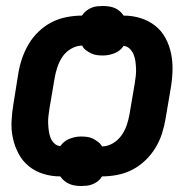

<svg xmlns="http://www.w3.org/2000/svg" viewBox="-20 -580 640 640"><path d="M251 40Q240 40 230 38.5Q220 37 211 33Q202 29 194 22.5Q186 16 181 8Q151 8 124 -0.5Q97 -9 76 -26Q55 -43 42 -67.5Q29 -92 23 -119.5Q17 -147 18.5 -176.5Q20 -206 25 -235L41 -335Q45 -360 53.5 -385Q62 -410 75.5 -433Q89 -456 109 -475Q129 -494 152.5 -506Q176 -518 202 -523Q228 -528 253 -528Q259 -537 267 -543.5Q275 -550 284.5 -554Q294 -558 303.5 -559Q313 -560 322 -560Q333 -560 343.5 -558.5Q354 -557 363 -553Q372 -549 379.5 -542.5Q387 -536 392 -528Q422 -528 449 -519.5Q476 -511 497.5 -494Q519 -477 532 -452.5Q545 -428 550.5 -400.5Q556 -373 555 -343.5Q554 -314 549 -285L532 -185Q528 -160 520 -135Q512 -110 498 -87Q484 -64 464 -45Q444 -26 420.5 -14Q397 -2 371 3Q345 8 320 8Q315 17 307 23.5Q299 30 289 34Q279 38 269.5 39Q260 40 251 40ZM320 -92Q339 -92 356.5 -102.5Q374 -113 385.5 -129.5Q397 -146 403 -164.5Q409 -183 412 -201L429 -301Q431 -314 432.5 -326.5Q434 -339 433.5 -351Q433 -363 431.5 -375Q430 -387 425.5 -398Q421 -409 412.5 -417.5Q404 -426 392 -427Q381 -410 361.5 -402.5Q342 -395 323 -395Q312 -395 302 -396.5Q292 -398 283 -402.5Q274 -407 266 -413Q258 -419 254 -428Q235 -428 217 -417.5Q199 -407 188 -390.5Q177 -374 171 -355.5Q165 -337 162 -319L145 -219Q143 -206 141.5 -193.5Q140 -181 140.5 -169Q141 -157 142.5 -145Q144 -133 148 -122Q152 -111 160.5 -102.5Q169 -94 181 -93Q193 -110 212 -117.5Q231 -125 250 -125Q261 -125 271.5 -123.5Q282 -122 290.5 -117.5Q299 -113 307 -107Q315 -101 320 -92Z"/></svg>

Font: Iosevka Heavy Extended
Style: Italic
Weight: 900
Width: 7
Italic angle: -9°
Monospace: yes
Designer: Belleve Invis
Foundry: Belleve Invis
Version: Version 32.5.0; ttfautohint (v1.8.4)